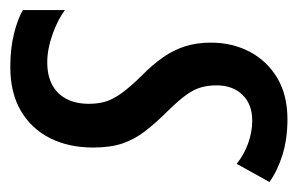

<svg xmlns="http://www.w3.org/2000/svg" viewBox="-136 -462 597 386"><g transform="rotate(90 163.0 -268.5)"><path d="M104 9.8Q66.9 9.8 37.4 2.4Q7.8 -4.9 -10.3 -15.6V-100.1Q9.3 -85.4 38.8 -75Q68.4 -64.5 94.7 -64.5Q121.1 -64.5 139.6 -74.2Q158.2 -84 168.2 -102.8Q178.2 -121.6 178.2 -148.4Q178.2 -167 173.6 -182.1Q168.9 -197.3 156.7 -214.1Q144.5 -231 122.1 -253.9Q99.6 -275.9 84.7 -297.4Q69.8 -318.8 62.5 -342Q55.2 -365.2 55.2 -393.1Q55.2 -436.5 73.5 -471.4Q91.8 -506.3 126.2 -526.9Q160.6 -547.4 209.5 -547.4Q248.5 -547.4 280.8 -537.4Q313 -527.3 335.4 -511.2L298.8 -445.3Q280.3 -460.4 257.3 -468.5Q234.4 -476.6 211.9 -476.6Q179.2 -476.6 160.2 -457Q141.1 -437.5 141.1 -404.8Q141.1 -387.7 145.3 -373.3Q149.4 -358.9 160.4 -343.8Q171.4 -328.6 191.4 -308.1Q217.3 -282.2 233.6 -260.7Q250 -239.3 258.1 -215.1Q266.1 -190.9 266.1 -156.7Q266.1 -107.4 247.1 -69.8Q228 -32.2 191.9 -11.2Q155.8 9.8 104 9.8Z"/></g></svg>

Font: Open Sans Condensed Medium
Style: Italic
Weight: 500
Width: 3
Italic angle: -12°
Designer: Monotype Design Team
Foundry: Monotype Imaging Inc.
Version: Version 3.000